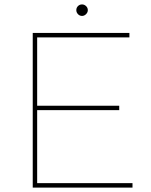

<svg xmlns="http://www.w3.org/2000/svg" viewBox="-20 -848 684 868"><path d="M128 -699H565V-679H148V-370H519V-350H148V-20H579V0H128ZM377 -802Q377 -792 369 -784Q361 -776 351 -776Q340 -776 332.5 -784Q325 -792 325 -802Q325 -813 332.5 -820.5Q340 -828 351 -828Q361 -828 369 -820.5Q377 -813 377 -802Z"/></svg>

Font: Gontserrat Thin
Style: Regular
Weight: 250
Designer: Julieta Ulanovsky
Foundry: Julieta Ulanovsky
Version: Version 6.001